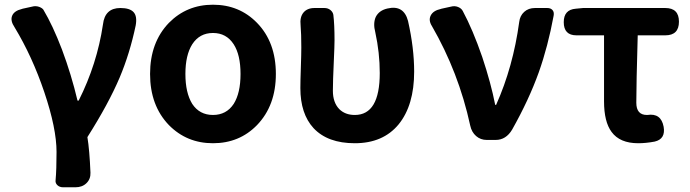

<svg xmlns="http://www.w3.org/2000/svg" viewBox="-20 -594 2931 815"><path d="M248 201Q233 201 223.5 192Q214 183 216 170Q220 126 220 51Q220 -49 168 -203Q117 -354 42 -478Q23 -506 31.5 -527Q40 -548 73 -556L76 -557L117 -566Q131 -570 146 -565Q159 -560 164 -553Q204 -486 243 -384Q283 -277 309 -167H314Q392 -322 417 -490Q425 -560 491 -560Q531 -560 547 -542.5Q563 -525 556 -486Q531 -367 488 -265Q441 -154 351 -12Q360 42 364 139Q365 166 347 183.5Q329 201 300 201H289Z M884 14Q773 14 697 -63Q617 -146 617 -280Q617 -414 697 -497Q773 -574 884 -574Q996 -574 1071 -497Q1151 -415 1151 -280Q1151 -146 1071 -63Q996 14 884 14ZM884 -106Q941 -106 972 -153Q1001 -199 1001 -280Q1001 -361 972 -406Q941 -454 884 -454Q827 -454 796 -406Q767 -360 767 -280Q767 -200 796 -153Q827 -106 884 -106Z M1486 14Q1371 14 1311 -50Q1255 -111 1255 -220Q1255 -249 1257 -306.5Q1259 -364 1259 -393Q1259 -451 1256 -486Q1252 -521 1268 -540.5Q1284 -560 1315 -560H1318H1357Q1372 -560 1382.5 -551.5Q1393 -543 1395 -531Q1400 -490 1400 -423Q1400 -400 1397 -335Q1393 -249 1393 -209Q1393 -159 1420 -131Q1445 -106 1486 -106Q1592 -106 1592 -284Q1592 -370 1573 -457Q1563 -495 1575 -522Q1589 -550 1625 -558Q1694 -574 1712 -505Q1738 -390 1738 -290Q1738 -147 1672 -66Q1606 14 1486 14Z M2046 0Q2020 0 2001 -16.5Q1982 -33 1976 -61Q1927 -287 1813 -484Q1798 -508 1808.5 -528.5Q1819 -549 1851 -556L1854 -557L1895 -566Q1910 -570 1924 -564.5Q1938 -559 1944 -548Q1987 -468 2027 -352Q2064 -241 2082 -149H2086Q2158 -310 2184 -501Q2187 -527 2205 -543.5Q2223 -560 2251 -560H2263H2303Q2318 -560 2325.5 -551Q2333 -542 2330 -527Q2306 -397 2267 -287Q2225 -170 2154 -44Q2128 0 2084 0Z M2689 14Q2611 14 2576 -34Q2544 -77 2544 -164V-304V-444H2427Q2373 -444 2373 -500Q2373 -553 2424 -557L2455 -560H2658H2804Q2862 -560 2862 -502Q2862 -444 2804 -444H2687Q2681 -236 2681 -158Q2681 -106 2726 -106Q2727 -106 2728 -106Q2786 -115 2797 -56Q2806 -4 2759 7Q2722 14 2689 14Z"/></svg>

Font: GenSenRounded2 TW B
Style: Regular
Weight: 700
Version: Version 2.000;PS 2;hotconv 16.6.51;makeotf.lib2.5.65220 DEVE